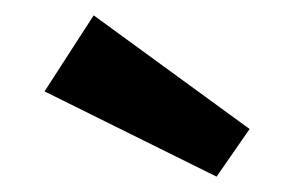

<svg xmlns="http://www.w3.org/2000/svg" viewBox="-20 -765 394 250"><path d="M102 -745 305 -597 262 -535 38 -646Z"/></svg>

Font: Exo 2
Style: Bold
Weight: 700
Designer: Natanael Gama
Foundry: Natanael Gama
Version: Version 2.010